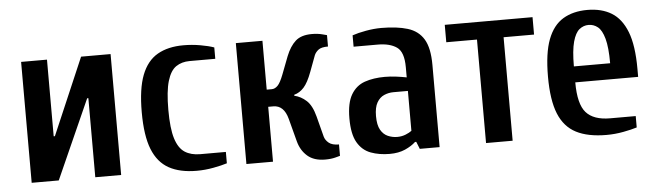

<svg xmlns="http://www.w3.org/2000/svg" viewBox="-39 -645 2712 791"><g transform="rotate(-5 1316.5 -250.0)"><path d="M65 0V-500H172V-183H177L313 -500H435V0H328V-327H323L177 0Z M747 10Q678 10 632.5 -15Q587 -40 564.5 -96.5Q542 -153 542 -250Q542 -347 564 -403.5Q586 -460 629.5 -485Q673 -510 737 -510Q772 -510 806.5 -504Q841 -498 863 -490V-443H757Q724 -443 700.5 -427Q677 -411 664.5 -369Q652 -327 652 -250Q652 -173 665 -131.5Q678 -90 703.5 -73.5Q729 -57 767 -57H873V-10Q851 -3 816.5 3.5Q782 10 747 10Z M1278 10Q1232 10 1205 -13.5Q1178 -37 1168 -75L1143 -170Q1128 -227 1084 -227H1063V0H953V-500H1063V-298H1084Q1097 -298 1108.5 -309.5Q1120 -321 1133 -355L1161 -428Q1177 -468 1200.5 -489Q1224 -510 1268 -510Q1292 -510 1311 -505Q1330 -500 1330 -500V-453Q1302 -453 1290 -443.5Q1278 -434 1273 -422L1248 -355Q1232 -312 1214.5 -292.5Q1197 -273 1174 -267V-263Q1201 -257 1223.5 -236.5Q1246 -216 1258 -170L1280 -85Q1284 -70 1298 -58.5Q1312 -47 1340 -47V0Q1340 0 1321.5 5Q1303 10 1278 10Z M1545 10Q1502 10 1467 -3Q1432 -16 1412 -50.5Q1392 -85 1392 -150Q1392 -214 1412.5 -248.5Q1433 -283 1469 -295.5Q1505 -308 1552 -308Q1575 -308 1598.5 -305Q1622 -302 1642 -298V-340Q1642 -403 1613.5 -423Q1585 -443 1535 -443H1435V-490Q1458 -498 1491.5 -504Q1525 -510 1555 -510Q1620 -510 1664 -496.5Q1708 -483 1730 -446.5Q1752 -410 1752 -340V0H1670L1658 -30H1653Q1636 -14 1609 -2Q1582 10 1545 10ZM1582 -57Q1601 -57 1617 -63.5Q1633 -70 1642 -77V-242H1582Q1562 -242 1543.5 -234Q1525 -226 1513.5 -206Q1502 -186 1502 -150Q1502 -113 1513.5 -93Q1525 -73 1543.5 -65Q1562 -57 1582 -57Z M1944 0V-428H1817V-500H2180V-428H2054V0Z M2442 10Q2365 10 2316.5 -15Q2268 -40 2245 -96.5Q2222 -153 2222 -250Q2222 -347 2243.5 -403.5Q2265 -460 2306.5 -485Q2348 -510 2407 -510Q2466 -510 2507 -485Q2548 -460 2570 -403.5Q2592 -347 2592 -250V-217H2332Q2332 -127 2363 -92Q2394 -57 2462 -57H2568V-10Q2546 -3 2511.5 3.5Q2477 10 2442 10ZM2332 -283H2482Q2482 -349 2472 -385Q2462 -421 2445 -434.5Q2428 -448 2407 -448Q2386 -448 2369 -434.5Q2352 -421 2342 -385Q2332 -349 2332 -283Z"/></g></svg>

Font: Cuprum SemiBold
Style: Regular
Weight: 600
Designer: Jovanny Lemonad
Foundry: Jovanny Lemonad
Version: Version 3.000